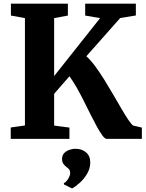

<svg xmlns="http://www.w3.org/2000/svg" viewBox="-20 -763 800 1055"><path d="M39 0V-62.5L117 -73.5V-663.5L40 -677.5V-743H353V-677.5L277.5 -663.5V-345L530 -663.5L448 -677.5V-743H726.5V-678L640.5 -664L454.5 -454Q478 -433 503.2 -398.8Q528.5 -364.5 554 -323.5Q579.5 -282.5 603.5 -240.8Q627.5 -199 648.8 -163Q670 -127 686.2 -103Q702.5 -79 712 -73L759.5 -62V0H566.5Q556.5 0 543 -18Q529.5 -36 513 -66Q496.5 -96 478 -133Q459.5 -170 440.2 -208.8Q421 -247.5 400.8 -282.8Q380.5 -318 361.5 -344L277.5 -247.5V-73L361.5 -62V0ZM476 130.5Q475.5 163.5 458.5 192Q441.5 220.5 418.5 241.2Q395.5 262 377 272H375L332.5 251L330.5 243.5Q343.5 238 354.5 219.5Q365.5 201 365.5 189.5Q365.5 173.5 358.8 166.2Q352 159 344.5 154Q336.5 148 328.8 138Q321 128 321 110Q321 89.5 333.8 77.2Q346.5 65 363.2 59.8Q380 54.5 391 54.5H394Q430.5 54.5 453.5 74.8Q476.5 95 476 130.5Z"/></svg>

Font: Merriweather 20pt ExtraBold
Style: Regular
Weight: 800
Version: Version 2.100